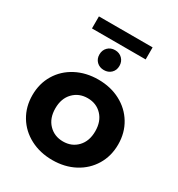

<svg xmlns="http://www.w3.org/2000/svg" viewBox="-204 -1006 1063 1146"><g transform="rotate(30 327.5 -433.0)"><path d="M32 -269Q32 -349 70 -412Q108 -475 175.5 -510.5Q243 -546 328 -546Q413 -546 480 -510.5Q547 -475 585 -412Q623 -349 623 -269Q623 -189 585 -126Q547 -63 480 -27.5Q413 8 328 8Q243 8 175.5 -27.5Q108 -63 70 -126Q32 -189 32 -269ZM465 -269Q465 -337 426.5 -377.5Q388 -418 328 -418Q268 -418 229 -377.5Q190 -337 190 -269Q190 -201 229 -160.5Q268 -120 328 -120Q388 -120 426.5 -160.5Q465 -201 465 -269ZM257 -679Q257 -709 276.5 -728.5Q296 -748 326 -748Q356 -748 375.5 -728.5Q395 -709 395 -679Q395 -649 375.5 -630Q356 -611 326 -611Q296 -611 276.5 -630Q257 -649 257 -679ZM141 -874H511V-791H141Z"/></g></svg>

Font: Idrija
Style: Bold
Weight: 700
Designer: Julieta Ulanovsky
Foundry: Julieta Ulanovsky
Version: Version 7.200